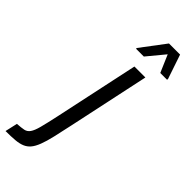

<svg xmlns="http://www.w3.org/2000/svg" viewBox="-336 -929 966 966"><g transform="rotate(45 146.5 -446.5)"><path d="M-50 0 -35 -66Q-5 -68 12 -71.5Q29 -75 40 -90.5Q51 -106 60 -140Q69 -174 82 -234L179 -688H257L165 -257Q152 -196 142 -153Q132 -110 121 -81.5Q110 -53 96.5 -37Q83 -21 64 -13Q45 -5 17 -2.5Q-11 0 -50 0ZM121 -757 122 -763 220 -893H299L343 -763L342 -757H294L254 -850L177 -757Z"/></g></svg>

Font: Saira Condensed
Style: Italic
Weight: 400
Width: 3
Italic angle: -12°
Designer: Hector Gatti with collaboration of the Omnibus-Type team
Foundry: Omnibus-Type
Version: Version 1.100